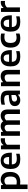

<svg xmlns="http://www.w3.org/2000/svg" viewBox="2336 -2930 814 5525"><g transform="rotate(-90 2742.5 -167.0)"><path d="M65 -545.5H175.5L184 -487H190.5Q215 -518 252.8 -536Q290.5 -554 337.5 -554Q400.5 -554 450 -526Q499.5 -498 528.8 -437.5Q558 -377 558 -283Q558 -139 484.5 -64.5Q411 10 269 10Q240 10 196 5V220H65ZM426 -272.5Q426 -368 393.5 -407Q361 -446 301 -446Q270.5 -446 242.5 -433.8Q214.5 -421.5 196 -397.5V-98.5Q231 -91.5 269 -91.5Q348.5 -91.5 387.2 -134.2Q426 -177 426 -272.5Z M1111.5 -233.5H774Q776.5 -180.5 794 -149.2Q811.5 -118 848 -104Q884.5 -90 945.5 -90Q1005.5 -90 1082.5 -109V-9.5Q1004 10 927.5 10Q830 10 767.2 -19.5Q704.5 -49 673.5 -111.2Q642.5 -173.5 642.5 -273Q642.5 -364.5 671 -427.5Q699.5 -490.5 753.5 -522.2Q807.5 -554 884 -554Q995.5 -554 1053.5 -482.2Q1111.5 -410.5 1111.5 -269ZM773.5 -312H989Q987.5 -396.5 961.2 -432.5Q935 -468.5 883 -468.5Q830 -468.5 802.5 -432.5Q775 -396.5 773.5 -312Z M1209 -545.5H1317L1327 -474.5H1334Q1358 -513 1397.2 -532.5Q1436.5 -552 1483.5 -552Q1505 -552 1527 -548.5V-429.5Q1507.5 -433 1476 -433Q1437 -433 1399.2 -417Q1361.5 -401 1340 -371.5V0H1209Z M2355.5 -347V0H2225V-340Q2225 -394 2203.2 -417.2Q2181.5 -440.5 2142.5 -440.5Q2114.5 -440.5 2087.5 -428.5Q2060.5 -416.5 2041 -391.5Q2043 -375 2043 -350.5V0H1914.5V-340Q1914.5 -394.5 1894 -417.5Q1873.5 -440.5 1834.5 -440.5Q1804.5 -440.5 1776 -426.2Q1747.5 -412 1728.5 -384V0H1597.5V-545.5H1706L1715 -487.5H1722Q1751.5 -520.5 1790.8 -537.2Q1830 -554 1876.5 -554Q1922.5 -554 1958 -536.2Q1993.5 -518.5 2015 -481Q2049.5 -518.5 2092.2 -536.2Q2135 -554 2180 -554Q2261.5 -554 2308.5 -504.2Q2355.5 -454.5 2355.5 -347Z M2899 -336V0H2790.5L2781.5 -56.5H2774.5Q2750 -24 2711.2 -7.2Q2672.5 9.5 2625.5 9.5Q2572 9.5 2533 -9.5Q2494 -28.5 2473.2 -63.2Q2452.5 -98 2452.5 -145Q2452.5 -221 2504.5 -262.5Q2556.5 -304 2669 -313L2771 -322.5V-344Q2771 -385.5 2757.8 -409.2Q2744.5 -433 2716.2 -443Q2688 -453 2640.5 -453Q2607 -453 2568 -447.2Q2529 -441.5 2493 -430V-530.5Q2530 -542 2575.8 -548Q2621.5 -554 2662.5 -554Q2745.5 -554 2797 -533.2Q2848.5 -512.5 2873.8 -465Q2899 -417.5 2899 -336ZM2771 -129.5V-245.5L2681.5 -237.5Q2630 -232.5 2606.2 -212.8Q2582.5 -193 2582.5 -157.5Q2582.5 -121.5 2603.8 -102.5Q2625 -83.5 2666 -83.5Q2695 -83.5 2722.2 -94.5Q2749.5 -105.5 2771 -129.5Z M3024.5 -545.5H3133L3142 -488H3149Q3180 -520 3222.2 -537Q3264.5 -554 3312.5 -554Q3397 -554 3446 -504.2Q3495 -454.5 3495 -347V0H3364V-339.5Q3364 -394 3341 -417.2Q3318 -440.5 3274 -440.5Q3241 -440.5 3209 -426.8Q3177 -413 3155.5 -385.5V0H3024.5Z M4063.5 -233.5H3726Q3728.5 -180.5 3746 -149.2Q3763.5 -118 3800 -104Q3836.5 -90 3897.5 -90Q3957.5 -90 4034.5 -109V-9.5Q3956 10 3879.5 10Q3782 10 3719.2 -19.5Q3656.5 -49 3625.5 -111.2Q3594.5 -173.5 3594.5 -273Q3594.5 -364.5 3623 -427.5Q3651.5 -490.5 3705.5 -522.2Q3759.5 -554 3836 -554Q3947.5 -554 4005.5 -482.2Q4063.5 -410.5 4063.5 -269ZM3725.5 -312H3941Q3939.5 -396.5 3913.2 -432.5Q3887 -468.5 3835 -468.5Q3782 -468.5 3754.5 -432.5Q3727 -396.5 3725.5 -312Z M4135 -272Q4135 -415.5 4208 -484.8Q4281 -554 4421.5 -554Q4485 -554 4540 -541V-436Q4485.5 -447.5 4438.5 -447.5Q4380 -447.5 4343 -430Q4306 -412.5 4288 -374.2Q4270 -336 4270 -273.5Q4270 -179 4307.8 -137.8Q4345.5 -96.5 4423.5 -96.5Q4449 -96.5 4476.8 -101.2Q4504.5 -106 4540 -116V-11Q4476 10 4404 10Q4272 10 4203.5 -59.8Q4135 -129.5 4135 -272Z M5064 -233.5H4726.5Q4729 -180.5 4746.5 -149.2Q4764 -118 4800.5 -104Q4837 -90 4898 -90Q4958 -90 5035 -109V-9.5Q4956.5 10 4880 10Q4782.5 10 4719.8 -19.5Q4657 -49 4626 -111.2Q4595 -173.5 4595 -273Q4595 -364.5 4623.5 -427.5Q4652 -490.5 4706 -522.2Q4760 -554 4836.5 -554Q4948 -554 5006 -482.2Q5064 -410.5 5064 -269ZM4726 -312H4941.5Q4940 -396.5 4913.8 -432.5Q4887.5 -468.5 4835.5 -468.5Q4782.5 -468.5 4755 -432.5Q4727.5 -396.5 4726 -312Z M5161.5 -545.5H5269.5L5279.5 -474.5H5286.5Q5310.5 -513 5349.8 -532.5Q5389 -552 5436 -552Q5457.5 -552 5479.5 -548.5V-429.5Q5460 -433 5428.5 -433Q5389.5 -433 5351.8 -417Q5314 -401 5292.5 -371.5V0H5161.5Z"/></g></svg>

Font: Encode Sans SemiBold
Style: Regular
Weight: 600
Designer: Multiple Designers
Foundry: Impallari Type
Version: Version 2.000